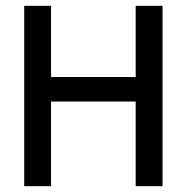

<svg xmlns="http://www.w3.org/2000/svg" viewBox="-20 -638 640 658"><path d="M445 0V-618H537V0ZM63 0V-618H155V0ZM92 -290V-374H508V-290Z"/></svg>

Font: Victor Mono SemiBold
Style: Regular
Weight: 600
Monospace: yes
Designer: Rune Bjørnerås
Version: Version 1.561;gftools[0.9.30]